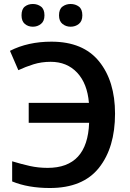

<svg xmlns="http://www.w3.org/2000/svg" viewBox="-20 -933 651 963"><path d="M234 -623Q316 -623 367 -568.5Q418 -514 426 -417H124V-317H427Q419 -91 219 -91Q172 -91 129.5 -100.5Q87 -110 41 -124V-23Q121 10 230 10Q396 10 476.5 -91.5Q557 -193 557 -363Q557 -526 477 -625Q397 -724 238 -724Q120 -724 30 -678L72 -581Q108 -598 148 -610.5Q188 -623 234 -623ZM276 -856Q276 -827 293.5 -813Q311 -799 334 -799Q358 -799 375.5 -813Q393 -827 393 -856Q393 -887 375.5 -900Q358 -913 334 -913Q311 -913 293.5 -900Q276 -887 276 -856ZM88 -856Q88 -827 104.5 -813Q121 -799 145 -799Q168 -799 185.5 -813Q203 -827 203 -856Q203 -887 185.5 -900Q168 -913 145 -913Q121 -913 104.5 -900Q88 -887 88 -856Z"/></svg>

Font: Noto Sans Display Medium
Style: Regular
Weight: 500
Designer: Monotype Design Team
Foundry: Monotype Imaging Inc.
Version: Version 1.900